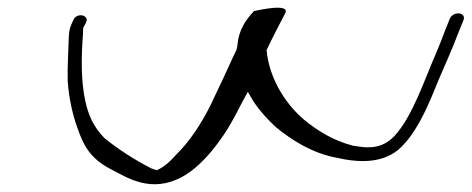

<svg xmlns="http://www.w3.org/2000/svg" viewBox="-20 -492 1233 502"><path d="M160 -397C159 -360 156 -318 157 -280C160 -236 170 -191 183 -156C197 -117 212 -79 271 -49C312 -28 375 15 457 -30C502 -55 538 -100 564 -138C589 -174 606 -213 628 -252L642 -228C659 -202 680 -179 702 -159C739 -129 794 -91 863 -79C959 -57 1009 -83 1037 -116C1076 -158 1103 -224 1128 -286C1146 -328 1163 -365 1179 -408L1191 -437C1202 -461 1165 -464 1156 -443L1144 -413C1137 -394 1129 -374 1121 -355C1089 -282 1059 -188 1011 -136C999 -124 979 -107 945 -107C937 -106 923 -108 903 -111C849 -125 808 -152 775 -179C720 -226 683 -294 677 -361C693 -395 712 -431 726 -458C738 -484 658 -466 644 -463C621 -439 604 -411 601 -376C601 -371 599 -366 598 -361C586 -337 576 -313 565 -290L529 -214C506 -169 477 -123 440 -87C426 -71 409 -55 390 -47C385 -48 381 -50 375 -52C329 -76 290 -101 253 -131C223 -162 211 -192 203 -228C192 -278 192 -341 197 -403C197 -413 197 -419 199 -422C202 -428 209 -437 206 -444C201 -455 179 -456 172 -440C166 -427 161 -418 160 -397Z"/></svg>

Font: Stray Cat
Style: UltExtObl
Weight: 400
Version: Version 1.0